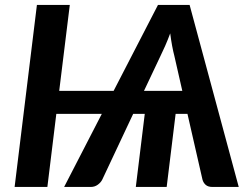

<svg xmlns="http://www.w3.org/2000/svg" viewBox="-20 -742 1000 762"><path d="M384 -290 234.5 0H340C350.7 0 360.1 -3 368.2 -9C376.4 -15 382.3 -21.8 386 -29.5L508.5 -290H554.5L519 0H641.5L677 -290H724L783.5 -29.5C785.8 -20.8 790.2 -13.8 796.5 -8.2C802.8 -2.8 811.7 0 823 0H927.5L732.5 -722.5H607L431 -381.5H215L257 -722.5H126.5L38 0H168L203.5 -290ZM551.5 -381.5 616.5 -519C622.2 -530.3 628.4 -543.8 635.2 -559.2C642.1 -574.8 648.8 -591.5 655.5 -609.5C657.8 -591.5 660.4 -574.9 663.2 -559.8C666.1 -544.6 669 -531.3 672 -520L703.5 -381.5Z"/></svg>

Font: Lato
Style: Bold Italic
Weight: 700
Italic angle: -7°
Designer: Lukasz Dziedzic
Foundry: tyPoland Lukasz Dziedzic
Version: Version 2.007; 2014-02-27